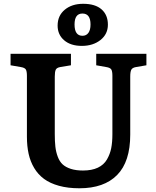

<svg xmlns="http://www.w3.org/2000/svg" viewBox="-20 -986 830 1020"><path d="M415 -742.2Q355.5 -742.2 320.8 -772Q286.1 -801.8 286.1 -850.1Q286.1 -902.8 324 -934.3Q361.8 -965.8 421.9 -965.8Q485.8 -965.8 519.5 -936.3Q553.2 -906.7 553.2 -855Q553.2 -804.7 513.7 -773.4Q474.1 -742.2 415 -742.2ZM418 -795.9Q438.5 -795.9 449.7 -811.5Q460.9 -827.1 460.9 -856Q460.9 -914.1 418 -914.1Q376 -914.1 376 -856Q376 -795.9 418 -795.9ZM401.9 14.2Q340.8 14.2 293.2 1Q245.6 -12.2 213.9 -35.6Q182.1 -59.1 161.6 -93.5Q141.1 -127.9 132.1 -168.7Q123 -209.5 123 -259.8V-583Q123 -607.4 117.2 -616.9Q111.3 -626.5 89.8 -629.9L36.1 -639.2V-700.2H356.9V-639.2L300.8 -629.9Q281.2 -626.5 276.1 -615.5Q271 -604.5 271 -579.1V-273.9Q271 -234.4 274.2 -206.5Q277.3 -178.7 286.9 -153.3Q296.4 -127.9 312.7 -112.8Q329.1 -97.7 356.2 -88.9Q383.3 -80.1 420.9 -80.1Q467.8 -80.1 499.8 -95.2Q531.7 -110.4 548.1 -138.7Q564.5 -167 570.8 -198.7Q577.1 -230.5 577.1 -272.9V-583Q577.1 -607.4 571.3 -616.9Q565.4 -626.5 543.9 -629.9L491.2 -639.2V-700.2H757.8V-639.2L703.1 -629.9Q683.1 -626.5 677.5 -615.5Q671.9 -604.5 671.9 -579.1V-271Q671.9 -127 602.3 -56.4Q532.7 14.2 401.9 14.2Z"/></svg>

Font: Literata Book
Style: Bold
Weight: 700
Designer: Latin by Veronika Burian and Jose Scaglione. Greek by Irene Vlachou. Cyrillic by Vera Evstafieva
Foundry: TypeTogether
Version: Version 2.003;PS 002.003;hotconv 1.0.88;makeotf.lib2.5.64775